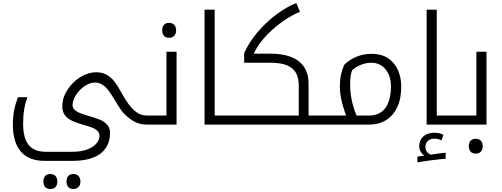

<svg xmlns="http://www.w3.org/2000/svg" viewBox="-20 -824 3323 1270"><path d="M313 426C341 426 359 410 359 377C359 343 340 327 313 327C287 327 267 341 267 377C267 412 287 426 313 426ZM465 426C494 426 512 407 512 377C512 346 494 327 465 327C437 327 420 344 420 377C420 409 437 426 465 426Z M273 240H461C624 240 708 172 708 53C708 15 684 -13 642 -32C619 -41 587 -52 544 -64C504 -76 460 -92 460 -129C460 -193 538 -278 609 -278C631 -278 652 -270 671 -254C694 -235 715 -202 743 -156C767 -116 786 -85 806 -67C855 -19 899 0 950 0H955C958 0 960 -2 960 -5V-56C960 -59 958 -60 955 -60H950C924 -60 901 -67 877 -86C844 -111 815 -154 781 -215C745 -280 721 -310 685 -330C666 -340 643 -346 617 -346C544 -346 469 -298 425 -228C404 -195 392 -160 392 -121C392 -41 456 -20 550 7C610 24 638 41 638 75C638 127 575 180 461 180H283C179 180 133 119 133 -6C133 -75 142 -127 161 -181H99C78 -127 65 -72 65 -1C65 156 136 240 273 240Z M1099 -574C1127 -574 1145 -592 1145 -623C1145 -655 1126 -673 1099 -673C1070 -673 1053 -656 1053 -623C1053 -591 1070 -574 1099 -574Z M945 0H1148V-482H1081V-60H945C942 -60 940 -59 940 -56V-5C940 -2 942 0 945 0Z M1536 -60H1400V-760H1333V0H1536C1539 0 1541 -2 1541 -5V-56C1541 -59 1539 -60 1536 -60Z M1526 0H2151C2154 0 2156 -2 2156 -5V-56C2156 -59 2154 -60 2151 -60H2021V-269C2021 -403 1932 -469 1767 -469H1659C1702 -572 1840 -695 1964 -746L1940 -804C1858 -772 1760 -701 1684 -612C1645 -565 1616 -520 1595 -472V-409H1767C1895 -409 1956 -366 1956 -259V-60H1526C1523 -60 1521 -59 1521 -56V-5C1521 -2 1523 0 1526 0Z M2141 0H2422C2509 0 2573 -41 2608 -116C2626 -154 2634 -199 2634 -252C2634 -335 2602 -405 2542 -442C2513 -460 2477 -468 2437 -468C2367 -468 2305 -441 2259 -398C2237 -354 2228 -304 2228 -254C2228 -195 2242 -133 2269 -60H2141C2138 -60 2136 -59 2136 -56V-5C2136 -2 2138 0 2141 0ZM2296 -267C2296 -304 2300 -338 2310 -361C2346 -391 2390 -409 2438 -409C2512 -409 2566 -346 2566 -254C2566 -128 2515 -60 2424 -60H2338C2307 -136 2296 -202 2296 -267Z M2741 212V250C2789 241 2892 228 2928 226V186C2912 187 2844 196 2828 199C2807 189 2794 172 2794 148C2794 112 2821 93 2852 93C2872 93 2888 98 2900 105L2913 68C2897 58 2876 54 2853 54C2792 54 2753 89 2753 143C2753 169 2767 192 2787 205Z M3005 -60H2869V-760H2802V0H3005C3008 0 3010 -2 3010 -5V-56C3010 -59 3008 -60 3005 -60Z M3127 192C3157 192 3173 173 3173 143C3173 114 3157 94 3127 94C3098 94 3081 111 3081 143C3081 175 3098 192 3127 192Z M2995 0H3198V-482H3131V-60H2995C2992 -60 2990 -59 2990 -56V-5C2990 -2 2992 0 2995 0Z"/></svg>

Font: Noto Kufi Arabic Light
Style: Regular
Weight: 300
Designer: Monotype Design Team, David Williams, Khaled Hosny
Foundry: Google LLC
Version: Version 2.109